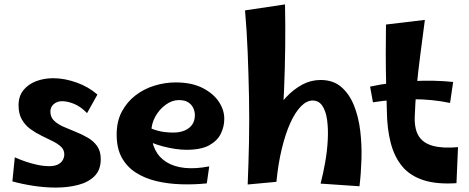

<svg xmlns="http://www.w3.org/2000/svg" viewBox="-20 -828 2123 869"><path d="M233 21Q183 21 131 13Q79 5 36 -7L47 -116Q69 -106 95 -97Q121 -88 149 -82Q177 -76 203 -76Q227 -76 242 -83.5Q257 -91 264 -103.5Q271 -116 271 -129Q271 -150 256 -164Q241 -178 217.5 -189.5Q194 -201 167.5 -214Q141 -227 117.5 -244Q94 -261 79 -287Q64 -313 64 -351Q64 -393 86 -420Q108 -447 143.5 -460.5Q179 -474 221 -474Q272 -474 326.5 -454.5Q381 -435 421 -400L374 -316Q345 -346 315 -358Q285 -370 261 -370Q239 -370 223.5 -357Q208 -344 208 -323Q208 -298 224.5 -282Q241 -266 267 -254.5Q293 -243 322 -231.5Q351 -220 377 -205Q403 -190 419.5 -167Q436 -144 436 -108Q436 -59 408 -31Q380 -3 333.5 9Q287 21 233 21Z M916 2Q857 8 798 6Q739 4 687 -8.5Q635 -21 594.5 -47Q554 -73 531 -115Q508 -157 508 -219Q508 -279 531.5 -323Q555 -367 593.5 -396.5Q632 -426 679.5 -440.5Q727 -455 775 -455Q848 -455 897.5 -429.5Q947 -404 971.5 -366Q996 -328 995 -288Q995 -255 979.5 -223Q964 -191 927 -170.5Q890 -150 824 -150Q801 -150 773.5 -154Q746 -158 717.5 -165.5Q689 -173 663 -183.5Q637 -194 619 -207L645 -256Q666 -244 695.5 -236Q725 -228 765 -228Q793 -228 815 -237Q837 -246 849.5 -263.5Q862 -281 862 -307Q862 -323 855 -338.5Q848 -354 832.5 -364.5Q817 -375 789 -375Q759 -375 730 -354Q701 -333 683 -300.5Q665 -268 665 -232Q665 -185 682.5 -150Q700 -115 734 -94Q768 -73 816.5 -68Q865 -63 927 -75Z M1231 -5 1101 7Q1105 -86 1107 -186.5Q1109 -287 1107 -389.5Q1105 -492 1101 -591.5Q1097 -691 1089 -781L1270 -808Q1274 -620 1265.5 -416.5Q1257 -213 1231 -5ZM1607 15 1431 3Q1443 -43 1452 -94.5Q1461 -146 1463.5 -195.5Q1466 -245 1460.5 -285Q1455 -325 1439 -349Q1423 -373 1395 -373Q1368 -373 1342 -346.5Q1316 -320 1294 -271.5Q1272 -223 1255.5 -155Q1239 -87 1231 -5L1153 -133Q1159 -175 1175.5 -221Q1192 -267 1217.5 -310.5Q1243 -354 1276 -389Q1309 -424 1348 -445Q1387 -466 1431 -466Q1488 -466 1524.5 -434.5Q1561 -403 1582 -351Q1603 -299 1610.5 -235.5Q1618 -172 1616 -107Q1614 -42 1607 15Z M2046 1Q1956 7 1895.5 -13Q1835 -33 1800 -75.5Q1765 -118 1748.5 -181Q1732 -244 1731 -324Q1729 -390 1727.5 -456Q1726 -522 1726 -587.5Q1726 -653 1727 -717L1903 -738Q1892 -654 1882 -577.5Q1872 -501 1865.5 -431Q1859 -361 1857 -296Q1856 -241 1876.5 -210Q1897 -179 1941 -167.5Q1985 -156 2053 -162ZM2017 -362Q1937 -379 1846.5 -379Q1756 -379 1668 -365L1655 -436Q1748 -456 1847.5 -461Q1947 -466 2031 -457Z"/></svg>

Font: Marhey Light Medium
Style: Regular
Weight: 500
Version: Version 1.000